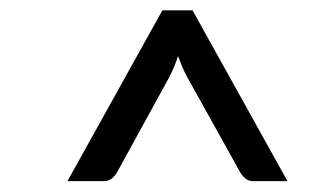

<svg xmlns="http://www.w3.org/2000/svg" viewBox="-20 -736 620 363"><path d="M523.5 -393.5H458.5Q450 -393.5 444 -398.5Q438 -403.5 434 -410.5L336 -586.5Q329.5 -598 325 -608.8Q320.5 -619.5 316.5 -630Q310.5 -609.5 298 -586.5L201.5 -410.5Q197.5 -403.5 191.5 -398.5Q185.5 -393.5 175.5 -393.5H107.5L287 -716.5H344Z"/></svg>

Font: Lato 2
Style: Italic
Weight: 400
Italic angle: -7°
Designer: Lukasz Dziedzic with Adam Twardoch and Botio Nikoltchev
Foundry: tyPoland Lukasz Dziedzic
Version: Version 2.015; 2015-08-06; http://www.latofonts.com/